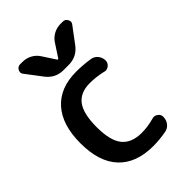

<svg xmlns="http://www.w3.org/2000/svg" viewBox="-224 -884 974 974"><g transform="rotate(-45 263.0 -397.5)"><path d="M278.3 -555.7Q326.2 -555.7 377 -547.9Q397.5 -544.9 411.1 -528.3Q424.8 -511.7 424.8 -490.2Q424.8 -472.7 410.2 -460.9Q399.4 -453.1 387.7 -453.1Q382.8 -453.1 377.9 -455.1Q330.1 -465.8 286.1 -465.8Q218.8 -465.8 186 -422.9Q153.3 -379.9 153.3 -283.2Q153.3 -185.5 188 -143.1Q222.7 -100.6 294.9 -100.6Q337.9 -100.6 383.8 -113.3Q389.6 -115.2 394.5 -115.2Q405.3 -115.2 415 -108.4Q429.7 -98.6 429.7 -81.1Q429.7 -66.4 423.8 -53.7Q418 -41 407.2 -32.2Q396.5 -23.4 381.8 -20.5Q335 -11.7 288.1 -11.7Q167 -11.7 102.1 -80.6Q37.1 -149.4 37.1 -283.2Q37.1 -415 100.1 -485.4Q163.1 -555.7 278.3 -555.7ZM253.9 -667Q254.9 -665 257.8 -665Q260.7 -665 261.7 -667L305.7 -734.4Q320.3 -757.8 343.8 -770.5Q367.2 -783.2 394.5 -783.2H410.2Q427.7 -783.2 435.5 -767.6Q439.5 -760.7 439.5 -753.9Q439.5 -745.1 432.6 -737.3L369.1 -652.3Q334 -606.4 276.4 -606.4H239.3Q181.6 -606.4 146.5 -652.3L82 -737.3Q75.2 -745.1 75.2 -753.9Q75.2 -760.7 79.1 -767.6Q86.9 -783.2 104.5 -783.2H121.1Q148.4 -783.2 171.9 -770.5Q195.3 -757.8 210 -734.4Z"/></g></svg>

Font: Gen Jyuu Gothic P Medium
Style: Regular
Weight: 500
Designer: [Source Han Sans]
Ryoko NISHIZUKA  (kana & ideographs); Paul D. Hunt (Latin, Greek & Cyrillic); Wenlong ZHANG  (bopomofo
Version: Version 1.002.20150607